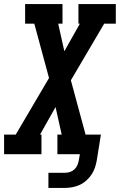

<svg xmlns="http://www.w3.org/2000/svg" viewBox="-39 -755 587 940"><path d="M198 165V91H279Q291 91 303.5 87Q316 83 325.5 74Q335 65 340 53Q345 41 347 29L352 0H242V-96H263L233 -231L157 -96H164V0H-19V-96H38L201 -373L129 -639H84V-735H267V-639H246L276 -504L352 -639H345V-735H528V-639H471L308 -362L380 -96H455L435 29Q432 47 426 65Q420 83 409.5 99Q399 115 384 128.5Q369 142 351.5 150Q334 158 315.5 161.5Q297 165 279 165Z"/></svg>

Font: Iosevka Slab
Style: Bold Italic
Weight: 700
Italic angle: -9°
Monospace: yes
Designer: Belleve Invis
Foundry: Belleve Invis
Version: Version 11.1.0; ttfautohint (v1.8.3)